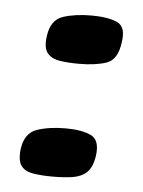

<svg xmlns="http://www.w3.org/2000/svg" viewBox="-37 -402 326 437"><g transform="rotate(5 125.5 -183.5)"><path d="M21 -53Q26 -90 53.5 -99.5Q81 -109 119 -109Q156 -109 177 -99Q198 -89 193 -53Q189 -26 176.5 -14.5Q164 -3 144.5 0Q125 3 99 3Q74 3 55 0Q36 -3 27 -14.5Q18 -26 21 -53ZM58 -315Q63 -352 90.5 -361Q118 -370 155 -370Q193 -370 214 -360.5Q235 -351 229 -315Q224 -275 199 -266.5Q174 -258 136 -258Q111 -258 92 -261Q73 -264 63.5 -276Q54 -288 58 -315Z"/></g></svg>

Font: Genos Thin ExtraBold
Style: Italic
Weight: 800
Italic angle: -8°
Version: Version 1.010